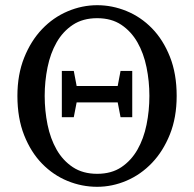

<svg xmlns="http://www.w3.org/2000/svg" viewBox="-20 -704 747 739"><path d="M354 15Q295 15 240 -7.5Q185 -30 142 -74Q99 -118 73 -183.5Q47 -249 47 -335Q47 -417 73 -482Q99 -547 142 -592Q185 -637 240.5 -660.5Q296 -684 354 -684Q412 -684 467 -661.5Q522 -639 565 -595Q608 -551 634 -485.5Q660 -420 660 -335Q660 -252 634 -187Q608 -122 565 -77Q522 -32 467 -8.5Q412 15 354 15ZM354 -35Q409 -35 447 -60.5Q485 -86 509 -128Q533 -170 544 -224Q555 -278 555 -335Q555 -391 544 -445Q533 -499 509 -541Q485 -583 447 -608.5Q409 -634 354 -634Q299 -634 260.5 -608.5Q222 -583 198 -541Q174 -499 163 -445Q152 -391 152 -335Q152 -278 163 -224Q174 -170 198 -128Q222 -86 260.5 -60.5Q299 -35 354 -35ZM444 -253 433 -310H275L264 -253H218V-431H264L275 -373H433L444 -431H489V-253Z"/></svg>

Font: Source Serif Pro
Style: Regular
Weight: 400
Designer: Frank Grießhammer
Foundry: Adobe Systems Incorporated
Version: Version 2.000;PS 1.000;hotconv 16.6.51;makeotf.lib2.5.65220